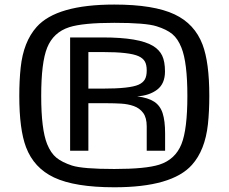

<svg xmlns="http://www.w3.org/2000/svg" viewBox="-20 -832 978 821"><path d="M468.8 -31.2Q299.8 -31.2 210.9 -73.2Q125 -113.8 91.3 -202.6Q62.5 -278.8 62.5 -421.9Q62.5 -488.3 68.4 -543Q80.1 -653.3 136.7 -716.8Q222.2 -812.5 468.8 -812.5Q637.7 -812.5 726.6 -770.5Q812.5 -730 846.2 -641.1Q875 -564.9 875 -421.9Q875 -356 869.1 -300.8Q856.9 -189.5 800.8 -127Q715.3 -31.2 468.8 -31.2ZM468.8 -109.4Q602.5 -109.4 661.1 -127.9Q729.5 -149.9 755.9 -215.8Q781.2 -278.8 781.2 -421.9Q781.2 -564.9 755.9 -627.9Q740.7 -666.5 716.8 -686.3Q692.9 -706.1 649.4 -719.7Q603.5 -734.4 468.8 -734.4Q335 -734.4 276.4 -715.8Q208 -693.8 181.6 -627.9Q156.2 -564.9 156.2 -421.9Q156.2 -278.8 181.6 -215.8Q197.3 -177.2 221.2 -157.7Q245.1 -138.2 288.1 -124Q334.5 -109.4 468.8 -109.4ZM279.8 -187.5V-671.9H419.9Q574.7 -671.9 634.3 -635.7Q661.6 -619.1 673.6 -593.8Q685.5 -568.4 685.5 -526.4Q685.5 -474.1 652.1 -448.7Q618.7 -423.3 566.4 -419.9Q613.3 -414.1 639.2 -397.2Q665 -380.4 675.5 -347.7Q686 -314.9 686 -261.7V-187.5H607.4V-291.5Q607.4 -328.6 592.3 -349.1Q577.1 -369.6 552.2 -378.4Q527.3 -387.2 498 -388.9Q468.8 -390.6 440.9 -390.6H357.9V-187.5ZM357.9 -453.1H419.9Q534.7 -453.1 572.3 -469.7Q590.8 -478 599.1 -491.9Q607.4 -505.9 607.4 -530.8Q607.4 -555.7 599.1 -569.6Q590.8 -583.5 572.3 -591.8Q533.7 -609.4 419.9 -609.4H357.9Z"/></svg>

Font: Michroma
Style: Regular
Weight: 400
Designer: Vernon Adams
Foundry: Vernon Adams
Version: Version 1.100; ttfautohint (v1.8.4.7-5d5b);gftools[0.9.29]